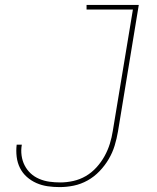

<svg xmlns="http://www.w3.org/2000/svg" viewBox="-20 -755 640 783"><path d="M223 8Q198 8 174 4.5Q150 1 128.5 -8.5Q107 -18 89.5 -33.5Q72 -49 61.5 -70Q51 -91 48 -115.5Q45 -140 48 -165H69Q65 -143 68 -121Q71 -99 80.5 -80.5Q90 -62 105 -48Q120 -34 140 -25.5Q160 -17 181.5 -14Q203 -11 226 -11Q252 -11 279 -17Q306 -23 330 -37Q354 -51 373.5 -72.5Q393 -94 406.5 -118.5Q420 -143 428 -169Q436 -195 440 -221L522 -716H333V-735H546L461 -218Q456 -189 447.5 -161Q439 -133 423.5 -106.5Q408 -80 386 -57Q364 -34 337 -19Q310 -4 281 2Q252 8 223 8Z"/></svg>

Font: Iosevka HT Thin Extended
Style: Italic
Weight: 100
Width: 7
Italic angle: -9°
Monospace: yes
Designer: Belleve Invis
Foundry: Belleve Invis
Version: Version 32.3.0; ttfautohint (v1.8.4)